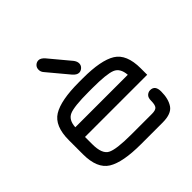

<svg xmlns="http://www.w3.org/2000/svg" viewBox="-174 -831 985 985"><g transform="rotate(-45 318.0 -338.5)"><path d="M365.2 -545.9 271.5 -658.2C260.4 -670.6 249.7 -676.8 239.3 -676.8C230.1 -676.8 222.2 -673.5 215.3 -667C208.5 -660.5 205.1 -652 205.1 -641.6C205.1 -631.2 208.7 -622.1 215.8 -614.3L309.6 -502C320.6 -489.6 331.4 -483.4 341.8 -483.4C350.3 -483.4 358.1 -486.7 365.2 -493.2C372.4 -499.7 376 -507.8 376 -517.6C376 -526.7 372.4 -536.1 365.2 -545.9ZM581.1 -276.4C581.1 -344.7 561.8 -390.8 523.4 -414.6C485 -438.3 422.2 -450.2 335 -450.2H306.6C218.8 -450.2 155.6 -438.3 117.2 -414.6C78.8 -390.8 59.6 -344.7 59.6 -276.4V-173.8C59.6 -105.5 78.8 -59.4 117.2 -35.6C155.6 -11.9 218.8 0 306.6 0H463.9C506.2 0 534.7 -10.7 549.3 -32.2C564 -53.7 571.3 -82.4 571.3 -118.2C571.3 -148.1 559.6 -163.1 536.1 -163.1C527 -163.1 518.9 -159.8 511.7 -153.3C504.6 -146.8 501 -136.1 501 -121.1C501 -101.6 498 -88.2 492.2 -81.1C486.3 -73.9 474.6 -70.3 457 -70.3H306.6C233.7 -70.3 186 -76.3 163.6 -88.4C141.1 -100.4 129.9 -129.9 129.9 -176.8V-229.5H581.1ZM335 -379.9C402.7 -379.9 448.2 -375.2 471.7 -365.7C495.1 -356.3 508.1 -334.3 510.7 -299.8H129.9C131.8 -333.7 144.2 -355.5 167 -365.2C189.8 -375 236.3 -379.9 306.6 -379.9Z"/></g></svg>

Font: Jura
Style: DemiBold
Weight: 600
Version: Version 2.5.1